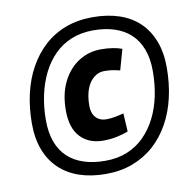

<svg xmlns="http://www.w3.org/2000/svg" viewBox="-80 -791 890 882"><g transform="rotate(-10 365.0 -350.0)"><path d="M345 10Q276 10 221.5 -8.5Q167 -27 128.5 -63.5Q90 -100 69.5 -153.5Q49 -207 49 -277Q49 -350 64 -415.5Q79 -481 109 -535Q139 -589 182.5 -628.5Q226 -668 282.5 -689Q339 -710 408 -710Q477 -710 532 -691.5Q587 -673 625 -636.5Q663 -600 683.5 -546.5Q704 -493 704 -424Q704 -350 689 -284.5Q674 -219 644 -165Q614 -111 570.5 -72Q527 -33 470.5 -11.5Q414 10 345 10ZM359 -143Q292 -143 252.5 -185Q213 -227 213 -309Q213 -386 241 -442Q269 -498 316 -528Q363 -558 420 -558Q450 -558 475 -554Q500 -550 518 -543L491 -447Q472 -452 455 -454.5Q438 -457 419 -457Q396 -457 378 -445.5Q360 -434 347.5 -414.5Q335 -395 329 -368.5Q323 -342 323 -312Q323 -288 331 -271.5Q339 -255 354 -246Q369 -237 391 -237Q409 -237 430.5 -241Q452 -245 471 -250L476 -165Q454 -156 423.5 -149.5Q393 -143 359 -143ZM352 -50Q409 -50 454.5 -68.5Q500 -87 534 -121Q568 -155 591.5 -201Q615 -247 626.5 -302.5Q638 -358 638 -419Q638 -477 621.5 -520.5Q605 -564 574.5 -592.5Q544 -621 500 -635.5Q456 -650 401 -650Q344 -650 298.5 -631.5Q253 -613 219 -579Q185 -545 162 -499Q139 -453 127 -397.5Q115 -342 115 -281Q115 -223 131 -179.5Q147 -136 177.5 -107.5Q208 -79 252 -64.5Q296 -50 352 -50Z"/></g></svg>

Font: Georama ExtraBold
Style: Italic
Weight: 800
Italic angle: -9°
Version: Version 1.001